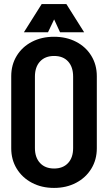

<svg xmlns="http://www.w3.org/2000/svg" viewBox="-20 -905 529 940"><path d="M454 -179Q454 -123 427 -79Q400 -35 352.5 -10Q305 15 245 15H244Q184 15 136.5 -10Q89 -35 62 -79Q35 -123 35 -179V-532Q35 -588 62 -632Q89 -676 136.5 -700.5Q184 -725 244 -725H245Q305 -725 352.5 -700.5Q400 -676 427 -632Q454 -588 454 -532ZM338 -530Q338 -577 313.5 -604Q289 -631 245 -631Q201 -631 176 -604Q151 -577 151 -530V-180Q151 -134 176 -107Q201 -80 245 -80Q288 -80 313 -106.5Q338 -133 338 -180ZM305 -885 392 -747H274L245 -810L215 -747H97L184 -885Z"/></svg>

Font: Akshar Medium
Style: Regular
Weight: 500
Designer: Tall Chai
Foundry: Tall Chai
Version: Version 1.000